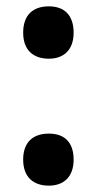

<svg xmlns="http://www.w3.org/2000/svg" viewBox="-20 -574 306 605"><path d="M53 -471C53 -416 85 -389 134 -389C180 -389 212 -416 212 -471C212 -527 182 -554 134 -554C84 -554 53 -527 53 -471ZM53 -71C53 -16 85 11 134 11C180 11 212 -16 212 -71C212 -127 182 -153 134 -153C84 -153 53 -126 53 -71Z"/></svg>

Font: Noto Sans Lao Looped Condensed
Style: Bold
Weight: 700
Width: 3
Designer: Mark Frömberg, Ben Mitchell
Foundry: The Fontpad Ltd
Version: Version 1.002